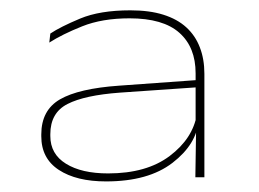

<svg xmlns="http://www.w3.org/2000/svg" viewBox="-20 -668 501 372"><path d="M358.5 -324.5 360 -422 359 -426.5V-501.5V-526Q359 -576.5 327.5 -604.5Q296 -632.5 231 -632.5Q178 -632.5 139.2 -617Q100.5 -601.5 75.5 -585.5L77.5 -603Q97 -616 135.2 -632Q173.5 -648 232.5 -648Q269.5 -648 296.5 -639.5Q323.5 -631 341 -615Q358.5 -599 367.2 -576.2Q376 -553.5 376 -525V-324.5ZM185.5 -316.5Q128 -316.5 94 -338.8Q60 -361 60 -404V-407.5Q60 -454.5 96.2 -475.5Q132.5 -496.5 210.5 -502L363.5 -513L364 -499L212 -488.5Q144 -483.5 110.8 -466.5Q77.5 -449.5 77.5 -408V-404.5Q77.5 -369.5 107.8 -350.8Q138 -332 189.5 -332Q264 -332 308.8 -365.8Q353.5 -399.5 361.5 -446.5L369.5 -435H365Q361 -388.5 314.2 -352.5Q267.5 -316.5 185.5 -316.5Z"/></svg>

Font: Anek Latin Expanded Thin
Style: Regular
Weight: 250
Width: 7
Designer: Yesha Goshar
Foundry: Ek Type
Version: Version 1.003